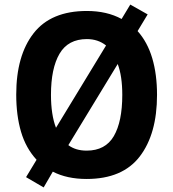

<svg xmlns="http://www.w3.org/2000/svg" viewBox="-20 -773 758 840"><path d="M667 -358Q667 -187 591.5 -88.5Q516 10 359 10Q273 10 211 -22L171 47L94 2L140 -74Q93 -125 72 -196.5Q51 -268 51 -359Q51 -530 127 -627.5Q203 -725 360 -725Q448 -725 512 -690L550 -753L626 -710L582 -637Q625 -589 646 -518.5Q667 -448 667 -358ZM203 -358Q203 -315 208.5 -278.5Q214 -242 225 -214L444 -574Q409 -602 360 -602Q278 -602 240.5 -538Q203 -474 203 -358ZM515 -358Q515 -440 495 -493L279 -138Q311 -114 359 -114Q441 -114 478 -177.5Q515 -241 515 -358Z"/></svg>

Font: Noto Sans Lao UI SemCond
Style: Bold
Weight: 700
Width: 4
Designer: Monotype Design Team
Foundry: Monotype Imaging Inc.
Version: Version 2.000; ttfautohint (v1.8.4.7-5d5b)